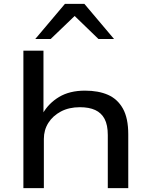

<svg xmlns="http://www.w3.org/2000/svg" viewBox="-20 -965 776 985"><path d="M100 0V-705H203V-382H199Q229 -435 283 -467.5Q337 -500 416 -500Q485 -500 534 -478.5Q583 -457 610.5 -408Q638 -359 638 -276V0H533V-272Q533 -324 516.5 -355Q500 -386 468.5 -400.5Q437 -415 390 -415Q334 -415 292.5 -393Q251 -371 228 -334.5Q205 -298 205 -252V0ZM161 -765 313 -945H413L565 -765H485L363 -883L240 -765Z"/></svg>

Font: Nunito Sans 10pt Expanded Medium
Style: Regular
Weight: 500
Width: 7
Designer: Vernon Adams
Foundry: Vernon Adams
Version: Version 3.101;gftools[0.9.27]